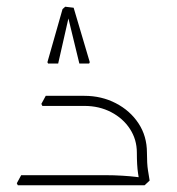

<svg xmlns="http://www.w3.org/2000/svg" viewBox="-20 -551 525 571"><path d="M387 -97Q387 -136 366.5 -167.5Q346 -199 310.5 -217.5Q275 -236 231 -236H114V-247L116 -266H231Q282 -266 324.5 -244Q367 -222 392 -184Q417 -146 417 -97ZM33 0 30 -6 43 -30H145V0ZM43 0V-30H294Q319 -30 343.5 -28.5Q368 -27 384 -25Q400 -23 400 -23V0ZM106 -236 103 -242 116 -266H218V-236ZM396 0Q394 -13 390.5 -36Q387 -59 387 -97H417Q417 -64 420 -45Q423 -26 425 -14L410 0ZM174 -531 199 -528 247 -366 245 -362H216L182 -502L185 -503L153 -362H123L121 -366L166 -524Z"/></svg>

Font: Fustat ExtraLight
Style: Regular
Weight: 250
Designer: Mohamed Gaber, Khaled Hosny, Laura Garcia Mut
Foundry: Kief Type Foundry, Alif Type Foundry, Hard Type Foundry
Version: Version 1.007